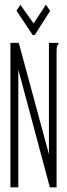

<svg xmlns="http://www.w3.org/2000/svg" viewBox="-20 -808 290 828"><path d="M25 -623H61L191 -143V-623H232V-616Q226 -612 225 -605Q224 -598 224 -582V0H195L59 -508V0H25ZM178 -788 196 -761 130 -657H121L51 -762L68 -787L125 -707Z"/></svg>

Font: Inconsolata UltraCondensed Light
Style: Regular
Weight: 300
Width: 1
Monospace: yes
Designer: Raph Levien, Cyreal, Brenton Simpson
Foundry: Raph Levien, Cyreal, Google
Version: Version 3.001; ttfautohint (v1.8.2.53-6de2)